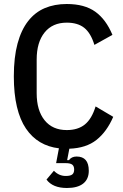

<svg xmlns="http://www.w3.org/2000/svg" viewBox="-20 -730 613 958"><path d="M314 208Q243 208 212 166L249 122Q274 148 308 148Q331 148 340.5 140.5Q350 133 350 116Q350 99 340.5 91.5Q331 84 308 84H260L274 10Q222 4 180.5 -20.5Q139 -45 109.5 -88.5Q80 -132 64.5 -197Q49 -262 49 -349Q49 -444 67.5 -512.5Q86 -581 120.5 -625Q155 -669 203.5 -689.5Q252 -710 313 -710Q402 -710 455.5 -671.5Q509 -633 541 -556L451 -506Q433 -565 400.5 -591Q368 -617 313 -617Q242 -617 202.5 -568Q163 -519 163 -433V-265Q163 -179 202.5 -130Q242 -81 313 -81Q369 -81 403.5 -109Q438 -137 457 -199L545 -147Q513 -73 461.5 -32Q410 9 326 12L315 69H324Q337 51 362 51Q423 51 423 122Q423 164 395 186Q367 208 314 208Z"/></svg>

Font: IBM Plex Sans Cond Medm
Style: Regular
Weight: 500
Width: 3
Designer: Mike Abbink, Paul van der Laan, Pieter van Rosmalen
Foundry: Bold Monday
Version: Version 1.3